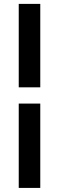

<svg xmlns="http://www.w3.org/2000/svg" viewBox="-20 -730 296 963"><path d="M182 -292H74V-710.5H182ZM182 212.5H74V-210.5H182Z"/></svg>

Font: Anek Tamil SemiBold
Style: Regular
Weight: 600
Version: Version 1.003